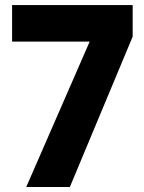

<svg xmlns="http://www.w3.org/2000/svg" viewBox="-20 -749 575 769"><path d="M28.4 -728.6H511.4V-602.4L259.8 0H85.1L339.2 -582.5H28.4Z"/></svg>

Font: Poppins Variable
Style: Regular
Weight: 100
Designer: Jonny Pinhorn
Foundry: Indian Type Foundry
Version: Version 6.000